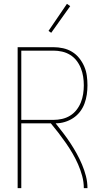

<svg xmlns="http://www.w3.org/2000/svg" viewBox="-20 -981 540 1001"><path d="M72 0V-735H259Q284 -735 309 -729.5Q334 -724 355.5 -711Q377 -698 393 -678Q409 -658 419 -635Q429 -612 432.5 -587Q436 -562 436 -536Q436 -512 432.5 -488Q429 -464 420.5 -441Q412 -418 397 -398.5Q382 -379 361.5 -365.5Q341 -352 317.5 -345Q294 -338 270 -338Q290 -313 309.5 -287.5Q329 -262 346.5 -235.5Q364 -209 379.5 -181Q395 -153 407.5 -123.5Q420 -94 428 -63Q436 -32 436 0H417Q417 -32 408.5 -63.5Q400 -95 387 -124.5Q374 -154 358 -181.5Q342 -209 323.5 -235.5Q305 -262 285.5 -287.5Q266 -313 245 -338H91V0ZM91 -356H259Q281 -356 303.5 -361Q326 -366 345.5 -378Q365 -390 379 -408Q393 -426 401.5 -447Q410 -468 413.5 -491Q417 -514 417 -536Q417 -559 413.5 -581.5Q410 -604 401.5 -625.5Q393 -647 379 -665Q365 -683 345.5 -695Q326 -707 303.5 -712Q281 -717 259 -717H91ZM247 -810 233 -820 329 -961 346 -949Z"/></svg>

Font: Iosevka Curly Thin
Style: Regular
Weight: 100
Monospace: yes
Designer: Belleve Invis
Foundry: Belleve Invis
Version: Version 22.1.2; ttfautohint (v1.8.4)